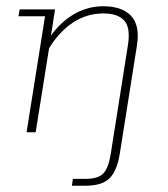

<svg xmlns="http://www.w3.org/2000/svg" viewBox="-20 -423 538 614"><path d="M210 171 213 149H253Q294 149 310.5 131.5Q327 114 334 70L389 -278Q398 -334 377.5 -357Q357 -380 310 -380Q257 -380 212 -350Q169 -321 137 -269L94 0H65L124 -371H39L43 -393H156L143 -309Q172 -350 212 -375Q258 -403 310 -403Q370 -403 399 -372.5Q428 -342 418 -278L363 69Q354 124 330 147.5Q306 171 252 171Z"/></svg>

Font: Rokkitt SemiBold Thin
Style: Italic
Weight: 250
Italic angle: -9°
Version: Version 3.103